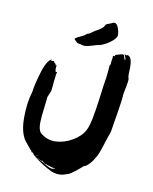

<svg xmlns="http://www.w3.org/2000/svg" viewBox="-125 -918 811 1018"><g transform="rotate(15 280.0 -409.5)"><path d="M361 -830.5Q381.9 -845.7 395.7 -820.5Q409.5 -795.2 409.5 -773.3Q408.6 -764.8 399 -752.9Q389.5 -741 376.7 -730.5Q363.8 -720 350 -711.9Q336.2 -703.8 328.6 -701.9Q319 -700 286.7 -686.7Q254.3 -673.3 235.2 -678.1Q232.4 -681 222.9 -680.5Q213.3 -680 210.5 -682.9Q205.7 -686.7 200.5 -691.4Q195.2 -696.2 191.4 -699Q199 -708.6 220.5 -720Q241.9 -731.4 248.6 -741.9Q256.2 -743.8 261.9 -747.6Q267.6 -751.4 273.8 -757.6Q280 -763.8 285.7 -767.6Q325.7 -792.4 329.5 -808.6Q330.5 -813.3 334.8 -816.7Q339 -820 343.8 -821.9Q348.6 -823.8 353.3 -826.2Q358.1 -828.6 361 -830.5ZM521 -574.3Q527.6 -572.4 522.9 -530Q518.1 -487.6 518.1 -483.8Q519 -473.3 517.6 -438.1Q516.2 -402.9 513.3 -368.1Q510.5 -333.3 509.5 -321.9Q508.6 -315.2 507.6 -293.8Q506.7 -272.4 503.8 -263.8Q499 -248.6 491 -211.4Q482.9 -174.3 476.7 -151.9Q470.5 -129.5 455.2 -102.4Q440 -75.2 418.1 -60V-63.8Q371.4 -14.3 348.6 0Q339 3.8 328.1 8.6Q317.1 13.3 314.8 13.8Q312.4 14.3 300 16.2Q287.6 18.1 272.4 15.2Q259 14.3 229 0.5Q199 -13.3 175.2 -27.6Q151.4 -41.9 153.3 -41.9Q177.1 -30.5 187.6 -27.6Q192.4 -26.7 209.5 -18.1Q226.7 -9.5 241 -5.2Q255.2 -1 262.9 -4.8Q261.9 -6.7 261.9 -7.6Q267.6 -3.8 270.5 -6.7Q269.5 -8.6 265.2 -9Q261 -9.5 254.8 -10Q248.6 -10.5 247.6 -10.5Q246.7 -10.5 240 -12.4Q241 -12.4 241 -13.3L240 -14.3L239 -13.3Q238.1 -13.3 223.8 -15.7Q209.5 -18.1 204.8 -23.8H203.8Q200 -24.8 198.1 -27.6Q195.2 -32.4 190.5 -28.6Q142.9 -42.9 140 -54.3Q134.3 -61 130.5 -58.1Q124.8 -62.9 124.8 -65.7H123.8L122.9 -66.7Q124.8 -66.7 125.7 -66.7L119 -70.5Q113.3 -77.1 101 -89Q88.6 -101 83.8 -106.7Q48.6 -145.7 41.9 -228.6Q35.2 -308.6 48.6 -369.5Q50.5 -415.2 65.7 -484.8Q73.3 -520 84.8 -541Q84.8 -541 93.3 -554.3Q93.3 -553.3 95.7 -555.7Q98.1 -558.1 100.5 -560.5Q102.9 -562.9 103.8 -561L102.9 -558.1V-555.2Q104.8 -554.3 107.6 -554.8Q110.5 -555.2 113.3 -556.2L115.2 -557.1Q119 -557.1 120.5 -552.4Q121.9 -547.6 126.7 -545.7H130.5Q129.5 -540 131.4 -538.1Q132.4 -537.1 134.3 -538.1Q136.2 -539 138.1 -538.1Q135.2 -531.4 136.7 -520Q138.1 -508.6 141.9 -502.9Q143.8 -504.8 148.6 -505.7Q146.7 -498.1 146.2 -482.9Q145.7 -467.6 145.7 -463.8Q144.8 -456.2 145.2 -427.1Q145.7 -398.1 141.9 -392.4Q139 -382.9 136.7 -375.7Q134.3 -368.6 133.8 -367.1Q133.3 -365.7 132.9 -361.4Q132.4 -357.1 132.9 -355.7Q133.3 -354.3 132.9 -346.2Q132.4 -338.1 132.4 -328.6Q132.4 -319 131.4 -296.2Q130.5 -273.3 130.5 -258.6Q130.5 -243.8 131.4 -225.2Q132.4 -206.7 136.7 -193.3Q141 -180 148.6 -171.4Q188.6 -141.9 234.8 -147.6Q281 -153.3 322.9 -182.9Q364.8 -212.4 380 -250.5Q389.5 -273.3 394.3 -318.1Q399 -362.9 401.9 -426.7Q404.8 -490.5 404.8 -496.2Q409.5 -553.3 408.6 -580Q408.6 -581 408.6 -586.2Q408.6 -591.4 408.6 -596.7Q408.6 -601.9 408.6 -606.7Q408.6 -611.4 409 -614.3Q409.5 -617.1 411.4 -616.2V-617.1H413.3Q410.5 -623.8 412.4 -642.9Q414.3 -661.9 412.4 -664.8L416.2 -665.7Q419 -665.7 421.9 -664.8Q422.9 -664.8 422.4 -667.1Q421.9 -669.5 423.3 -671.9Q424.8 -674.3 429 -675.2Q433.3 -676.2 441.9 -680Q450.5 -683.8 452.4 -683.8Q461.9 -686.7 463.8 -685.7Q469.5 -682.9 472.4 -672.4Q475.2 -661.9 481 -659Q481 -664.8 479.5 -669Q478.1 -673.3 476.7 -675.7Q475.2 -678.1 472.9 -682.4Q470.5 -686.7 469.5 -688.6Q471.4 -688.6 474.3 -688.1Q477.1 -687.6 479 -686.7Q481 -685.7 482.9 -685.7Q484.8 -685.7 484.8 -689.5Q502.9 -686.7 509.5 -665.2Q516.2 -643.8 517.1 -613.3Q518.1 -582.9 521 -575.2ZM141 -493.3V-483.8Q141 -481.9 141 -481L141.9 -489.5ZM129.5 -61.9Q131.4 -59 134.3 -60Q132.4 -61.9 130.5 -62.9ZM157.1 -50.5Q160 -46.7 163.8 -49.5Q161.9 -51.4 159 -51.4Q158.1 -51.4 157.1 -50.5ZM169.5 -40Q171.4 -37.1 174.3 -38.1Q172.4 -41 169.5 -40ZM218.1 -19Q219 -17.1 224.8 -17.1Q224.8 -18.1 218.1 -20ZM224.8 -25.7Q225.7 -25.7 226.7 -25.7Q227.6 -25.7 228.6 -25.7L231.4 -24.8Q231.4 -23.8 230.5 -22.9Q228.6 -21.9 224.8 -25.7ZM243.8 -11.4Q243.8 -12.4 244.8 -12.4Q245.7 -11.4 246.7 -11.4Q245.7 -11.4 243.8 -11.4Z"/></g></svg>

Font: KAZYinfo
Style: Bold
Weight: 700
Designer: emmanuel didier
Foundry: emmanuel didier
Version: Version 001.000